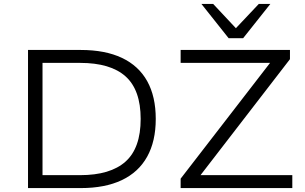

<svg xmlns="http://www.w3.org/2000/svg" viewBox="-20 -960 1555 980"><path d="M123 0V-705H392Q517 -705 602.5 -664.5Q688 -624 731.5 -545.5Q775 -467 775 -353Q775 -239 731 -160Q687 -81 601.5 -40.5Q516 0 392 0ZM197 -66H389Q543 -66 620.5 -135Q698 -204 698 -353Q698 -501 621 -570Q544 -639 389 -639H197ZM902 0V-48L1387 -676L1397 -639H902V-705H1460V-658L975 -29L965 -66H1472V0ZM1147 -765 1008 -940H1068L1184 -816L1301 -940H1360L1221 -765Z"/></svg>

Font: Nunito Sans 7pt SemiExpanded Light
Style: Regular
Weight: 300
Width: 6
Designer: Vernon Adams
Foundry: Vernon Adams
Version: Version 3.101;gftools[0.9.27]